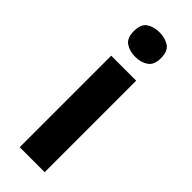

<svg xmlns="http://www.w3.org/2000/svg" viewBox="-252 -785 810 810"><g transform="rotate(45 152.5 -380.0)"><path d="M153 -760Q186 -760 210 -744.5Q234 -729 234 -687Q234 -646 210 -630Q186 -614 153 -614Q119 -614 95.5 -630Q72 -646 72 -687Q72 -729 95.5 -744.5Q119 -760 153 -760ZM227 -546V0H78V-546Z"/></g></svg>

Font: Noto Sans Gujarati UI
Style: Bold
Weight: 700
Designer: Jelle Bosma - Monotype Design Team, Universal Thirst
Foundry: Monotype Imaging Inc.
Version: Version 2.106; ttfautohint (v1.8.4.7-5d5b)